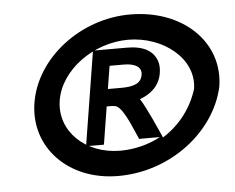

<svg xmlns="http://www.w3.org/2000/svg" viewBox="-41 -509 694 568"><g transform="rotate(-5 306.0 -225.5)"><path d="M60 -226C39 -95 141 11 289 11C445 11 580 -95 609 -226C630 -357 521 -462 364 -462C216 -462 81 -357 60 -226ZM135 -226C149 -316 249 -388 352 -388C455 -388 548 -316 534 -226C517 -171 481 -123 430 -91L426 -100C421 -111 391 -180 372 -210C401 -220 431 -242 437 -281C439 -293 439 -304 436 -315C426 -348 396 -365 347 -365H246L201 -85H254L272 -197H276C284 -197 291 -197 296 -196C320 -193 345 -123 357 -98L359 -93H421C386 -74 344 -63 301 -63C198 -63 121 -136 135 -226ZM280 -248 291 -316H333C367 -316 387 -304 383 -281C379 -256 357 -248 320 -248Z"/></g></svg>

Font: Charger Pro
Style: ExBdExtObl
Weight: 400
Designer: Jasper
Foundry: Cannot Into Space Fonts
Version: Version 1.09